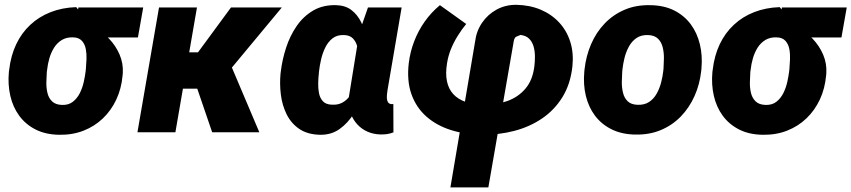

<svg xmlns="http://www.w3.org/2000/svg" viewBox="-20 -560 3605 813"><path d="M17.6 -255.4 19 -265.6Q25.9 -324.7 48.6 -372.6Q71.3 -420.4 108.2 -454.8Q145 -489.3 194.1 -508.5Q243.2 -527.8 302.7 -529.8Q317.4 -513.2 325.9 -496.8Q334.5 -480.5 345.5 -466.1Q356.4 -451.7 377.9 -441.9Q414.1 -425.3 442.4 -395.5Q470.7 -365.7 486.6 -328.4Q502.4 -291 500 -250.5L499 -239.7Q494.1 -185.1 472.7 -138.9Q451.2 -92.8 415.8 -58.8Q380.4 -24.9 333.5 -6.6Q286.6 11.7 230.5 10.7Q172.9 9.8 130.6 -11.7Q88.4 -33.2 61.5 -69.8Q34.7 -106.4 23.7 -154.1Q12.7 -201.7 17.6 -255.4ZM179.7 -265.6 178.2 -255.4Q176.8 -235.4 176.3 -211.7Q175.8 -188 180.9 -166.5Q186 -145 200.4 -130.9Q214.8 -116.7 242.2 -115.7Q270 -114.7 288.3 -128.9Q306.6 -143.1 317.9 -165.5Q329.1 -188 334.7 -213.1Q340.3 -238.3 342.8 -259.8L343.8 -270Q345.2 -287.1 346.2 -309.3Q347.2 -331.5 343.3 -352.3Q339.4 -373 326.9 -387Q314.5 -400.9 290 -401.9Q262.2 -402.8 242.2 -390.9Q222.2 -378.9 209.2 -358.4Q196.3 -337.9 189.2 -313.5Q182.1 -289.1 179.7 -265.6ZM586.4 -528.3 564 -401.4H289.6L312 -528.3Z M814 -528.3 722.7 0H562L653.3 -528.3ZM1173.3 -528.3 887.7 -184.6H733.4L741.7 -338.4H818.4L958 -528.3ZM878.4 0 803.2 -219.7 957 -285.6 1078.1 0Z M1168 -249.5 1169.4 -259.8Q1175.3 -308.1 1191.4 -357.9Q1207.5 -407.7 1235.8 -449.2Q1264.2 -490.7 1306.2 -515.4Q1348.1 -540 1405.3 -538.1Q1443.4 -536.6 1468.5 -517.1Q1493.7 -497.6 1509 -466.6Q1524.4 -435.5 1531.7 -399.2Q1539.1 -362.8 1541 -326.9Q1543 -291 1542 -262.7L1541 -250Q1534.2 -211.4 1518.8 -165.8Q1503.4 -120.1 1478.5 -79.6Q1453.6 -39.1 1418 -13.7Q1382.3 11.7 1334.5 10.7Q1281.2 9.3 1246.8 -14.4Q1212.4 -38.1 1193.6 -76.2Q1174.8 -114.3 1169.2 -159.7Q1163.6 -205.1 1168 -249.5ZM1331.1 -259.8 1330.1 -249.5Q1328.1 -231.4 1327.4 -209.2Q1326.7 -187 1330.6 -166.3Q1334.5 -145.5 1346.9 -131.6Q1359.4 -117.7 1384.8 -116.7Q1410.6 -115.2 1429.2 -125.2Q1447.8 -135.3 1460.4 -152.8Q1473.1 -170.4 1480.7 -192.1Q1488.3 -213.9 1491.7 -235.8L1496.6 -274.9Q1498 -293 1498.3 -316.2Q1498.5 -339.4 1493.4 -360.8Q1488.3 -382.3 1474.9 -396.7Q1461.4 -411.1 1436 -411.6Q1407.2 -412.6 1388.2 -397.7Q1369.1 -382.8 1357.4 -358.9Q1345.7 -335 1339.6 -308.3Q1333.5 -281.7 1331.1 -259.8ZM1538.1 -528.3H1680.7L1621.1 -179.7Q1620.1 -172.9 1618.9 -163.1Q1617.7 -153.3 1618.2 -143.6Q1618.7 -133.8 1623 -127Q1627.4 -120.1 1637.7 -119.1Q1639.6 -118.7 1641.6 -119.1Q1643.6 -119.6 1645.5 -120.1L1646 0.5Q1632.3 5.9 1618.7 7.8Q1605 9.8 1590.3 9.3Q1560.1 8.3 1535.2 -2.9Q1510.3 -14.2 1492.4 -33.9Q1474.6 -53.7 1464.8 -79.8Q1455.1 -106 1455.1 -136.2L1502 -424.8Z M1887.2 233.4 1991.7 -383.8Q1997.1 -428.2 2021.2 -463.6Q2045.4 -499 2083 -519.5Q2120.6 -540 2166 -539.6Q2222.7 -538.6 2268.8 -519.3Q2314.9 -500 2347.4 -465.1Q2379.9 -430.2 2394.8 -382.8Q2409.7 -335.4 2403.8 -278.8Q2395.5 -203.6 2361.6 -148.7Q2327.6 -93.8 2274.9 -58.1Q2222.2 -22.5 2157 -5.6Q2091.8 11.2 2021.5 10.7Q1950.2 9.8 1889.6 -9.3Q1829.1 -28.3 1785.9 -66.2Q1742.7 -104 1722.4 -160.6Q1702.1 -217.3 1710.9 -293Q1716.8 -340.8 1733.9 -385.3Q1751 -429.7 1778.3 -468.5Q1805.7 -507.3 1842.8 -538.1L1954.1 -458.5Q1934.6 -434.6 1918 -408Q1901.4 -381.3 1889.6 -352.5Q1877.9 -323.7 1873 -292.5Q1865.7 -248.5 1872.6 -215.8Q1879.4 -183.1 1899.4 -161.4Q1919.4 -139.6 1951.9 -128.4Q1984.4 -117.2 2028.3 -116.2Q2083 -115.7 2129.2 -132.6Q2175.3 -149.4 2205.6 -185.5Q2235.8 -221.7 2242.7 -279.3Q2245.1 -298.3 2245.1 -320.3Q2245.1 -342.3 2239.7 -362.1Q2234.4 -381.8 2221.2 -395.5Q2208 -409.2 2184.1 -412.1Q2171.4 -407.2 2165.3 -404.3Q2159.2 -401.4 2155.8 -387.7L2047.9 233.4Z M2454.1 -255.9 2455.1 -266.1Q2461.4 -323.2 2482.9 -373Q2504.4 -422.9 2540.3 -460.4Q2576.2 -498 2625 -518.8Q2673.8 -539.6 2734.4 -538.1Q2792.5 -537.1 2835 -515.6Q2877.4 -494.1 2904.8 -457.3Q2932.1 -420.4 2943.6 -372.3Q2955.1 -324.2 2950.2 -270L2949.2 -259.3Q2942.9 -202.6 2920.9 -153.3Q2898.9 -104 2863 -66.9Q2827.1 -29.8 2778.3 -9.3Q2729.5 11.2 2669.4 9.8Q2612.3 8.8 2569.6 -12.5Q2526.9 -33.7 2499.5 -70.1Q2472.2 -106.4 2460.7 -154.1Q2449.2 -201.7 2454.1 -255.9ZM2615.7 -266.1 2614.7 -255.9Q2613.3 -235.8 2613 -212.2Q2612.8 -188.5 2618.2 -166.7Q2623.5 -145 2637.9 -131.1Q2652.3 -117.2 2679.7 -116.2Q2709 -115.2 2728.8 -128.4Q2748.5 -141.6 2760.7 -163.6Q2772.9 -185.5 2779.5 -210.9Q2786.1 -236.3 2788.6 -259.8L2789.6 -270Q2791 -289.6 2791.3 -313.7Q2791.5 -337.9 2786.1 -359.9Q2780.8 -381.8 2766.1 -396.2Q2751.5 -410.6 2724.1 -411.6Q2694.8 -412.6 2675 -398.9Q2655.3 -385.3 2643.1 -363Q2630.9 -340.8 2624.5 -315.2Q2618.2 -289.6 2615.7 -266.1Z M2996.6 -255.4 2998 -265.6Q3004.9 -324.7 3027.6 -372.6Q3050.3 -420.4 3087.2 -454.8Q3124 -489.3 3173.1 -508.5Q3222.2 -527.8 3281.7 -529.8Q3296.4 -513.2 3304.9 -496.8Q3313.5 -480.5 3324.5 -466.1Q3335.4 -451.7 3356.9 -441.9Q3393.1 -425.3 3421.4 -395.5Q3449.7 -365.7 3465.6 -328.4Q3481.4 -291 3479 -250.5L3478 -239.7Q3473.1 -185.1 3451.7 -138.9Q3430.2 -92.8 3394.8 -58.8Q3359.4 -24.9 3312.5 -6.6Q3265.6 11.7 3209.5 10.7Q3151.9 9.8 3109.6 -11.7Q3067.4 -33.2 3040.5 -69.8Q3013.7 -106.4 3002.7 -154.1Q2991.7 -201.7 2996.6 -255.4ZM3158.7 -265.6 3157.2 -255.4Q3155.8 -235.4 3155.3 -211.7Q3154.8 -188 3159.9 -166.5Q3165 -145 3179.4 -130.9Q3193.8 -116.7 3221.2 -115.7Q3249 -114.7 3267.3 -128.9Q3285.6 -143.1 3296.9 -165.5Q3308.1 -188 3313.7 -213.1Q3319.3 -238.3 3321.8 -259.8L3322.8 -270Q3324.2 -287.1 3325.2 -309.3Q3326.2 -331.5 3322.3 -352.3Q3318.4 -373 3305.9 -387Q3293.5 -400.9 3269 -401.9Q3241.2 -402.8 3221.2 -390.9Q3201.2 -378.9 3188.2 -358.4Q3175.3 -337.9 3168.2 -313.5Q3161.1 -289.1 3158.7 -265.6ZM3565.4 -528.3 3543 -401.4H3268.6L3291 -528.3Z"/></svg>

Font: Roboto Black
Style: Italic
Weight: 900
Italic angle: -12°
Designer: Christian Robertson
Foundry: Google
Version: Version 3.0; 2020